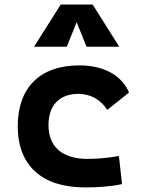

<svg xmlns="http://www.w3.org/2000/svg" viewBox="-20 -815 626 845"><path d="M353.5 9.8C406.7 9.8 464.4 6.8 517.1 -4.9L503.4 -128.4C459 -120.6 412.1 -115.7 365.2 -115.7C255.4 -115.7 193.4 -167.5 193.4 -264.6C193.4 -352.5 242.2 -401.9 325.2 -401.9C377.9 -401.9 423.3 -376.5 452.1 -331.5L547.9 -407.7C515.6 -483.9 436 -527.3 329.1 -527.3C155.3 -527.3 58.1 -428.7 58.1 -259.8C58.1 -85.9 165 9.8 353.5 9.8ZM129.9 -609.4H273.9L317.4 -717.3L360.8 -609.4H504.9L387.7 -794.9H247.1Z"/></svg>

Font: CaskaydiaCove Nerd Font
Style: Bold
Weight: 700
Designer: Aaron Bell
Foundry: Saja Typeworks
Version: Version 2111.1;Nerd Fonts 2.3.0